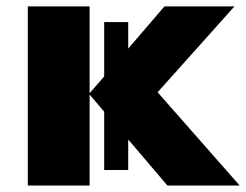

<svg xmlns="http://www.w3.org/2000/svg" viewBox="-20 -573 760 593"><path d="M301.8 -336.9V-504.9H376V-422.9L487.8 -553.2H704.1L466.8 -288.1L720.2 0H497.1L376 -142.1V-47.9H301.8V-228L256.8 -280.8V0H65.9V-553.2H256.8V-285.2Z"/></svg>

Font: OpenSansExtrabold
Style: Regular
Weight: 800
Foundry: Ascender Corporation
Version: Version 1.10